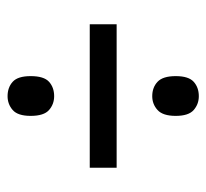

<svg xmlns="http://www.w3.org/2000/svg" viewBox="-39 -611 545 507"><g transform="rotate(90 233.5 -357.5)"><path d="M234 -487Q211 -487 196 -501Q181 -515 181 -549Q181 -583 196 -596.5Q211 -610 234 -610Q255 -610 270.5 -596.5Q286 -583 286 -549Q286 -515 270.5 -501Q255 -487 234 -487ZM44 -322V-393H423V-322ZM234 -105Q211 -105 196 -118.5Q181 -132 181 -166Q181 -201 196 -214.5Q211 -228 234 -228Q255 -228 270.5 -214.5Q286 -201 286 -166Q286 -132 270.5 -118.5Q255 -105 234 -105Z"/></g></svg>

Font: Noto Serif Thai Condensed ExtraBold
Style: Regular
Weight: 800
Width: 3
Designer: Monotype Design Team
Foundry: Monotype Imaging Inc.
Version: Version 2.002; ttfautohint (v1.8.4.7-5d5b)